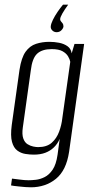

<svg xmlns="http://www.w3.org/2000/svg" viewBox="-20 -680 393 817"><path d="M270 -660Q254 -638 245 -622Q236 -606 236 -598Q236 -593 239.5 -589Q243 -585 246.5 -580.5Q250 -576 250 -567Q249 -559 241 -551Q233 -543 221 -543Q210 -543 202.5 -550.5Q195 -558 196 -568Q197 -579 205 -595.5Q213 -612 225 -629.5Q237 -647 248 -660ZM112 117Q101 117 87.5 116Q74 115 61 113.5Q48 112 39 111Q30 110 27 109L31 80Q42 81 63 84Q84 87 102 87Q114 87 132.5 85Q151 83 170 73.5Q189 64 204 42Q219 20 225 -22L234 -89Q225 -68 209.5 -53Q194 -38 173 -30Q152 -22 124 -22Q107 -22 88 -25Q69 -28 53.5 -39.5Q38 -51 31 -76.5Q24 -102 30 -148L63 -383Q71 -435 89 -460Q107 -485 133.5 -493.5Q160 -502 190 -502Q211 -502 231.5 -498Q252 -494 267 -483.5Q282 -473 285 -453L297 -493H338L274 -34Q268 6 254 34.5Q240 63 218 81Q196 99 169 108Q142 117 112 117ZM142 -54Q179 -54 200 -72.5Q221 -91 231.5 -119.5Q242 -148 245 -176L279 -417Q277 -428 269.5 -440.5Q262 -453 246 -462Q230 -471 200 -471Q159 -471 138 -451.5Q117 -432 111 -380L77 -137Q73 -108 79 -91Q85 -74 97 -66.5Q109 -59 121.5 -56.5Q134 -54 142 -54Z"/></svg>

Font: Alumni Sans Thin Light
Style: Italic
Weight: 300
Italic angle: -8°
Version: Version 1.016